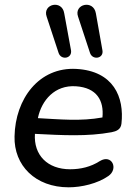

<svg xmlns="http://www.w3.org/2000/svg" viewBox="-20 -790 575 819"><path d="M273 9C328 9 396 -7 442 -39C487 -70 457 -134 406 -103C367 -78 324 -68 279 -68C183 -68 123 -128 129 -219C248 -213 353 -207 456 -226C476 -230 495 -237 498 -262C511 -376 464 -487 306 -496C146 -505 45 -368 42 -208C39 -84 131 9 273 9ZM313 -719 364 -564C375 -532 423 -540 417 -575L389 -733C379 -793 294 -773 313 -719ZM179 -719 230 -564C241 -532 288 -540 283 -575L254 -733C245 -793 160 -773 179 -719ZM142 -286V-288C158 -362 213 -428 304 -422C393 -416 424 -361 417 -289C324 -272 237 -281 142 -286Z"/></svg>

Font: SN Pro Medium
Style: Italic
Weight: 400
Italic angle: -9°
Designer: Tobias Whetton
Foundry: Supernotes
Version: Version 1.001;Glyphs 3.2 (3249)